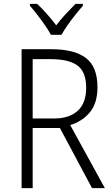

<svg xmlns="http://www.w3.org/2000/svg" viewBox="-20 -967 578 987"><path d="M244 -714Q362 -714 421.5 -669Q481 -624 481 -518Q481 -438 443 -391Q405 -344 341 -324L519 0H453L288 -309H148V0H91V-714ZM240 -663H148V-358H259Q336 -358 379.5 -397.5Q423 -437 423 -516Q423 -597 378.5 -630Q334 -663 240 -663ZM242 -788Q230 -810 211 -837.5Q192 -865 171.5 -891.5Q151 -918 134 -937V-947H171Q195 -925 221 -895.5Q247 -866 269 -837Q292 -867 317 -894Q342 -921 368 -947H406V-937Q388 -917 367 -890.5Q346 -864 327 -837Q308 -810 296 -788Z"/></svg>

Font: Noto Sans Sinhala SemiCondensed Light
Style: Regular
Weight: 300
Width: 4
Designer: Jelle Bosma - Monotype Design Team
Foundry: Monotype Imaging Inc.
Version: Version 2.006; ttfautohint (v1.8.4.7-5d5b)